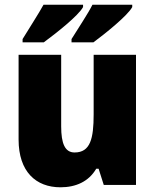

<svg xmlns="http://www.w3.org/2000/svg" viewBox="-20 -786 658 816"><path d="M542 -756V-766H373C354 -728 315 -670 284 -620V-606H377C427 -643 523 -720 542 -756ZM333 -756V-766H165C145 -729 107 -671 76 -620V-606H166C219 -645 313 -719 333 -756ZM558 -553H378V-300C378 -197 364 -138 297 -138C256 -138 240 -176 240 -249V-553H59V-193C59 -56 133 10 237 10C302 10 357 -14 389 -69H399L421 0H558Z"/></svg>

Font: Noto Sans Armenian SemiCondensed Black
Style: Regular
Weight: 900
Width: 4
Designer: Monotype Design Team
Foundry: Monotype Imaging Inc.
Version: Version 2.008